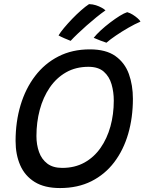

<svg xmlns="http://www.w3.org/2000/svg" viewBox="-20 -904 717 949"><path d="M276.7 25.5Q199.8 25.5 151.4 -4.6Q102.9 -34.8 80 -87.2Q57 -139.8 57 -207.3Q57 -302 81.6 -384.2Q106.2 -466.3 153.4 -528.2Q200.6 -590.2 268.8 -625.1Q336.9 -660 424.1 -660Q504.1 -660 550.6 -626.8Q597 -593.7 617 -538.3Q636.9 -482.9 636.9 -415.7Q636.9 -322.8 613.6 -242.5Q590.2 -162.3 544.6 -102.2Q498.9 -42 431.7 -8.2Q364.4 25.5 276.7 25.5ZM287.6 -74.1Q349.5 -74.1 397 -100.3Q444.4 -126.5 476.8 -172.7Q509.1 -218.9 525.8 -278.9Q542.4 -338.9 542.4 -406.8Q542.4 -449.2 531.4 -487.4Q520.4 -525.6 493.1 -549.7Q465.9 -573.8 417.3 -573.8Q354.6 -573.8 306.5 -546.4Q258.5 -519 225.8 -471.1Q193.1 -423.1 176.6 -361.5Q160.1 -299.9 160.1 -231.5Q160.1 -188.6 172.9 -152.8Q185.6 -117 213.7 -95.5Q241.7 -74.1 287.6 -74.1ZM420.1 -883.6Q438.1 -883.2 454 -878.1Q469.8 -872.9 482.2 -866.1Q494.6 -859.2 501.4 -852.8Q479.6 -837.5 455.4 -817.9Q431.2 -798.3 407.8 -777.5Q384.2 -756.7 363.8 -737.1Q343.3 -717.6 329.1 -702.1Q316.4 -706.8 297.9 -715Q279.4 -723.1 269.4 -728.9Q278.4 -744.3 296.5 -766Q314.6 -787.6 336.7 -810.7Q358.8 -833.7 381 -853.1Q403.1 -872.6 420.1 -883.6ZM608.8 -843.8Q622.9 -839.9 636.2 -831.5Q649.6 -823.1 660 -813.9Q670.4 -804.6 674.4 -797.2Q646.3 -785.1 614.2 -766.6Q582 -748.1 553.2 -728.5Q524.3 -708.9 506.1 -692.9Q496.6 -695.6 476.7 -703.3Q456.9 -711 443.1 -717.1Q456.6 -734.1 478.2 -754.1Q499.9 -774 524.5 -792.7Q549.1 -811.4 571.4 -825.3Q593.8 -839.2 608.8 -843.8Z"/></svg>

Font: Grandstander Thin
Style: Italic
Weight: 100
Italic angle: -15°
Designer: Tyler Finck
Foundry: Etcetera Type Co
Version: Version 1.200